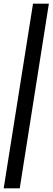

<svg xmlns="http://www.w3.org/2000/svg" viewBox="-72 -811 285 1041"><path d="M193 -791 35 210H-52L107 -791Z"/></svg>

Font: Georama ExtraCondensed SemiBold
Style: Italic
Weight: 600
Width: 2
Italic angle: -9°
Designer: Jean-Baptiste Levee
Foundry: Production Type
Version: Version 1.000